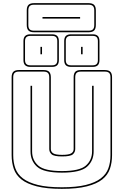

<svg xmlns="http://www.w3.org/2000/svg" viewBox="-20 -1175 786 1220"><path d="M692 -684V-189Q692 -142 678.5 -102.5Q665 -63 630 -35Q595 -7 532.5 9Q470 25 373 25Q276 25 213.5 9Q151 -7 116 -35Q81 -63 67.5 -102.5Q54 -142 54 -189V-684Q54 -708 65 -719Q76 -730 100 -730H257Q281 -730 292 -719Q303 -708 303 -684V-228Q303 -210 318.5 -200.5Q334 -191 375 -191Q417 -191 432.5 -200.5Q448 -210 448 -228V-684Q448 -708 458.5 -719Q469 -730 494 -730H646Q670 -730 681 -719Q692 -708 692 -684ZM682 -189V-684Q682 -703 673.5 -711.5Q665 -720 646 -720H494Q475 -720 466.5 -711.5Q458 -703 458 -684V-228Q458 -208 443 -194.5Q428 -181 375 -181Q323 -181 308 -194.5Q293 -208 293 -228V-684Q293 -703 284.5 -711.5Q276 -720 257 -720H100Q81 -720 72.5 -711.5Q64 -703 64 -684V-189Q64 -143 77.5 -105.5Q91 -68 125.5 -41.5Q160 -15 220 0Q280 15 373 15Q466 15 526 0Q586 -15 620.5 -41.5Q655 -68 668.5 -105.5Q682 -143 682 -189ZM174 -630H184V-213Q184 -157 223.5 -122.5Q263 -88 374 -88Q485 -88 525 -122.5Q565 -157 565 -213V-630H575V-213Q575 -153 533 -115.5Q491 -78 374 -78Q257 -78 215.5 -115.5Q174 -153 174 -213ZM354 -793Q354 -771 343.5 -760.5Q333 -750 311 -750H173Q151 -750 140 -760.5Q129 -771 129 -793V-914Q129 -936 140 -946.5Q151 -957 173 -957H311Q333 -957 343.5 -946.5Q354 -936 354 -914ZM612 -793Q612 -771 601.5 -760.5Q591 -750 569 -750H431Q409 -750 398.5 -760.5Q388 -771 388 -793V-914Q388 -936 398.5 -946.5Q409 -957 431 -957H569Q591 -957 601.5 -946.5Q612 -936 612 -914ZM311 -760Q328 -760 336 -768Q344 -776 344 -793V-914Q344 -931 336 -939Q328 -947 311 -947H173Q156 -947 147.5 -939Q139 -931 139 -914V-793Q139 -776 147.5 -768Q156 -760 173 -760ZM569 -760Q586 -760 594 -768Q602 -776 602 -793V-914Q602 -931 594 -939Q586 -947 569 -947H431Q414 -947 406 -939Q398 -931 398 -914V-793Q398 -776 406 -768Q414 -760 431 -760ZM247 -830H237V-877H247ZM505 -830H495V-877H505ZM589 -1016Q589 -992 578 -981Q567 -970 543 -970H196Q172 -970 161 -981Q150 -992 150 -1016V-1109Q150 -1133 161 -1144Q172 -1155 196 -1155H543Q567 -1155 578 -1144Q589 -1133 589 -1109ZM543 -980Q562 -980 570.5 -988.5Q579 -997 579 -1016V-1109Q579 -1128 570.5 -1136.5Q562 -1145 543 -1145H196Q177 -1145 168.5 -1136.5Q160 -1128 160 -1109V-1016Q160 -997 168.5 -988.5Q177 -980 196 -980ZM250 -1067H489V-1057H250Z"/></svg>

Font: Bungee Outline
Style: Regular
Weight: 400
Designer: David Jonathan Ross
Foundry: David Jonathan Ross
Version: Version 1.001;PS 1.0;hotconv 1.0.72;makeotf.lib2.5.5900